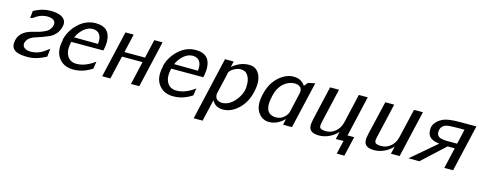

<svg xmlns="http://www.w3.org/2000/svg" viewBox="-30 -1098 4678 1874"><g transform="rotate(15 2309.0 -161.0)"><path d="M405 -128 396 -46Q306 3 227 7H196Q109 6 73 -25Q37 -56 52 -121Q71 -207 179 -239Q185 -241 215 -248.5Q245 -256 260.5 -260.5Q276 -265 303 -277Q330 -289 343.5 -301Q357 -313 368 -332.5Q379 -352 378 -376Q377 -398 355.5 -411.5Q334 -425 299 -425Q226 -425 165 -376Q143 -369 137 -366L144 -440Q228 -487 312 -487Q399 -487 438.5 -456Q478 -425 466 -371Q456 -326 429.5 -294.5Q403 -263 370 -248Q337 -233 300 -219.5Q263 -206 231.5 -196.5Q200 -187 176 -167.5Q152 -148 145 -119Q142 -110 144 -100Q146 -78 168.5 -64.5Q191 -51 230 -51Q280 -53 318 -71Q356 -89 405 -128Z M500 -240V-251Q525 -347 600 -415.5Q675 -484 771 -484Q912 -484 920 -351Q923 -305 909 -246H585Q584 -243 581 -229Q565 -155 593.5 -103.5Q622 -52 689 -52Q777 -52 872 -123L861 -50Q771 10 673 10Q575 10 524.5 -58Q474 -126 500 -240ZM601 -296 842 -294Q850 -355 827 -388.5Q804 -422 756 -422Q708 -422 665.5 -385Q623 -348 601 -296Z M963 0 1072 -472H1155L1112 -284H1320L1363 -472H1447L1338 0H1254L1308 -235H1100L1046 0Z M1510 -240V-251Q1535 -347 1610 -415.5Q1685 -484 1781 -484Q1922 -484 1930 -351Q1933 -305 1919 -246H1595Q1594 -243 1591 -229Q1575 -155 1603.5 -103.5Q1632 -52 1699 -52Q1787 -52 1882 -123L1871 -50Q1781 10 1683 10Q1585 10 1534.5 -58Q1484 -126 1510 -240ZM1611 -296 1852 -294Q1860 -355 1837 -388.5Q1814 -422 1766 -422Q1718 -422 1675.5 -385Q1633 -348 1611 -296Z M1932 165 2078 -471H2166L2152 -412Q2231 -479 2321 -479Q2396 -479 2428.5 -411.5Q2461 -344 2436 -237Q2411 -127 2339 -59Q2267 9 2184 9Q2106 9 2073 -55L2022 165ZM2140 -352Q2140 -350 2138.5 -344.5Q2137 -339 2136 -336V-333V-330L2090 -133Q2084 -105 2098 -79Q2120 -52 2159 -52Q2232 -52 2292.5 -126Q2353 -200 2350 -280Q2352 -336 2327.5 -376Q2303 -416 2253 -416Q2219 -416 2183.5 -394.5Q2148 -373 2140 -352Z M2523 -237Q2549 -352 2625 -419Q2682 -470 2747 -479Q2769 -481 2780 -480Q2850 -477 2889 -419L2920 -457L2990 -472L2881 0H2791L2799 -35L2801 -45L2804 -61Q2733 10 2650 10Q2578 10 2536.5 -55Q2495 -120 2523 -237ZM2615 -240Q2614 -238 2614 -234Q2614 -230 2613 -228Q2601 -175 2606 -136Q2611 -91 2638 -71Q2665 -51 2703 -51Q2751 -51 2783.5 -80.5Q2816 -110 2823 -140Q2845 -231 2869 -341Q2875 -368 2860 -395Q2836 -419 2798 -419Q2738 -419 2686.5 -374Q2635 -329 2615 -240Z M3402 0 3324 2 3342 -75Q3307 -36 3257.5 -12.5Q3208 11 3155 11Q3056 11 3053 -59Q3051 -84 3062 -132L3140 -471H3230L3150 -123Q3149 -117 3147.5 -109.5Q3146 -102 3146 -100Q3143 -85 3146 -73Q3153 -47 3211 -47Q3263 -47 3305 -81.5Q3347 -116 3362 -176L3430 -472H3520L3426 -62H3493L3447 137H3370Z M3619 -133 3698 -470H3788L3708 -122Q3706 -116 3705 -108L3704 -99Q3700 -82 3704 -72Q3710 -47 3769 -47Q3821 -47 3863 -81.5Q3905 -116 3919 -175L3988 -471H4078L3969 1H3881L3899 -76Q3864 -37 3814.5 -13.5Q3765 10 3712 10Q3613 10 3610 -60Q3608 -87 3619 -133Z M4058 0 4311 -216Q4214 -227 4196 -283Q4189 -305 4190 -326Q4188 -367 4218.5 -401.5Q4249 -436 4293 -453Q4342 -472 4454 -472H4618L4509 0H4420L4469 -211H4397L4168 0ZM4275 -346Q4274 -343 4274 -339Q4270 -317 4276.5 -301Q4283 -285 4294 -277.5Q4305 -270 4325 -266Q4345 -262 4356 -261.5Q4367 -261 4386 -261H4480L4514 -411H4447Q4355 -411 4331 -403Q4286 -390 4275 -346Z"/></g></svg>

Font: Coval
Style: Book Italic
Weight: 350
Foundry: Context Ltd
Version: Version 001.000